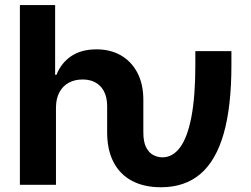

<svg xmlns="http://www.w3.org/2000/svg" viewBox="-20 -748 1017 777"><path d="M631.3 9.8Q563 9.8 514.2 -16.1Q465.3 -42 439.5 -91.8Q413.6 -141.6 413.6 -212.4V-317.9Q413.6 -369.1 387.2 -397.7Q360.8 -426.3 314 -426.3Q282.2 -426.3 258.1 -413.1Q233.9 -399.9 220.2 -374.3Q206.5 -348.6 206.5 -312V0H60.5V-727.5H203.1V-445.3H208.5Q227.5 -493.2 268.3 -520.8Q309.1 -548.3 370.6 -548.3Q427.2 -548.3 469.7 -523.7Q512.2 -499 536.1 -453.4Q560.1 -407.7 560.1 -343.3V-212.4Q560.1 -173.8 571.3 -151.9Q582.5 -129.9 600.3 -120.6Q618.2 -111.3 637.2 -111.3Q679.2 -111.3 709 -151.9Q738.8 -192.4 754.6 -275.1Q770.5 -357.9 770.5 -484.4V-541H916.5V-484.4Q916.5 -316.9 885.3 -207.3Q854 -97.7 790.8 -43.9Q727.5 9.8 631.3 9.8Z"/></svg>

Font: Inter 17pt
Style: Bold
Weight: 700
Version: Version 4.001;git-66647c0bb